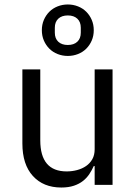

<svg xmlns="http://www.w3.org/2000/svg" viewBox="-20 -826 608 858"><path d="M403 -84H399Q391 -66 379.5 -48.5Q368 -31 351 -17.5Q334 -4 310 4Q286 12 254 12Q174 12 127 -39.5Q80 -91 80 -185V-516H160V-199Q160 -60 278 -60Q302 -60 324.5 -66Q347 -72 364.5 -84Q382 -96 392.5 -114.5Q403 -133 403 -159V-516H483V0H403ZM283 -576Q259 -576 237.5 -584.5Q216 -593 200.5 -608.5Q185 -624 176 -645Q167 -666 167 -691Q167 -716 176 -737Q185 -758 200.5 -773.5Q216 -789 237.5 -797.5Q259 -806 283 -806Q307 -806 328.5 -797.5Q350 -789 365.5 -773.5Q381 -758 390 -737Q399 -716 399 -691Q399 -666 390 -645Q381 -624 365.5 -608.5Q350 -593 328.5 -584.5Q307 -576 283 -576ZM283 -625Q310 -625 325.5 -639.5Q341 -654 341 -680V-702Q341 -728 325.5 -742.5Q310 -757 283 -757Q256 -757 240.5 -742.5Q225 -728 225 -702V-680Q225 -654 240.5 -639.5Q256 -625 283 -625Z"/></svg>

Font: IBM Plex Sans
Style: Regular
Weight: 400
Designer: Mike Abbink, Paul van der Laan, Pieter van Rosmalen
Foundry: Bold Monday
Version: Version 3.005